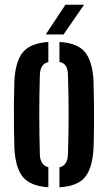

<svg xmlns="http://www.w3.org/2000/svg" viewBox="-20 -786 458 814"><path d="M41 -157Q40 -195 39.2 -247Q38.5 -299 39 -351.2Q39.5 -403.5 41 -443.5Q45.5 -526 77 -564.5Q108.5 -603 185 -608V-523Q150.5 -514.5 149 -469.5Q146.5 -381.5 146.5 -299.8Q146.5 -218 149 -131Q150.5 -85.5 185 -77V8Q109 3 77.2 -35.5Q45.5 -74 41 -157ZM232 8V-76.5Q266.5 -84.5 268 -131Q271 -219 271 -300.2Q271 -381.5 268 -469.5Q267.5 -493.5 259.2 -506.5Q251 -519.5 232 -523.5V-608Q309.5 -603.5 340.8 -564.5Q372 -525.5 376.5 -443.5Q377.5 -405 378.2 -353.2Q379 -301.5 378.5 -249.2Q378 -197 376.5 -157Q372 -74.5 340.8 -35.5Q309.5 3.5 232 8ZM174 -640 257.5 -766H336.5L249.5 -640Z"/></svg>

Font: Big Shoulders Stencil Display
Style: Bold
Weight: 700
Designer: Patric King
Foundry: XO Type Co
Version: Version 1.000